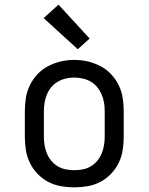

<svg xmlns="http://www.w3.org/2000/svg" viewBox="-20 -799 640 827"><path d="M300 8Q271 8 242.5 3Q214 -2 188 -15.5Q162 -29 141.5 -50.5Q121 -72 108.5 -98Q96 -124 91.5 -152.5Q87 -181 87 -210V-320Q87 -349 91.5 -377.5Q96 -406 109 -432.5Q122 -459 142 -480Q162 -501 188 -514.5Q214 -528 242.5 -534.5Q271 -541 300 -541Q329 -541 357.5 -534.5Q386 -528 412 -514.5Q438 -501 458 -480Q478 -459 491 -432.5Q504 -406 508.5 -377.5Q513 -349 513 -320V-210Q513 -181 508.5 -152.5Q504 -124 491.5 -98Q479 -72 458.5 -50.5Q438 -29 412 -15.5Q386 -2 357.5 3Q329 8 300 8ZM300 -66Q318 -66 336.5 -69.5Q355 -73 371 -82.5Q387 -92 399 -106.5Q411 -121 418 -138Q425 -155 428 -173.5Q431 -192 431 -210V-320Q431 -339 428 -357.5Q425 -376 417.5 -393Q410 -410 398 -424.5Q386 -439 370 -448Q354 -457 335.5 -461Q317 -465 298 -465Q280 -465 262 -460.5Q244 -456 228 -446.5Q212 -437 200.5 -423Q189 -409 182 -392Q175 -375 172 -356.5Q169 -338 169 -320V-210Q169 -192 172 -173.5Q175 -155 182 -138Q189 -121 201 -106.5Q213 -92 229 -82.5Q245 -73 263.5 -69.5Q282 -66 300 -66ZM315 -587 168 -721 232 -779 366 -633Z"/></svg>

Font: Iosevka Slab Extended
Style: Regular
Weight: 400
Width: 7
Monospace: yes
Designer: Belleve Invis
Foundry: Belleve Invis
Version: Version 11.1.1; ttfautohint (v1.8.3)